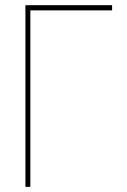

<svg xmlns="http://www.w3.org/2000/svg" viewBox="-20 -720 491 740"><path d="M97 0V-680H412V-700H78V0Z"/></svg>

Font: Advent Pro
Style: Thin
Weight: 100
Designer: Andreas Kalpakidis
Foundry: Andreas Kalpakidis
Version: Version 2.002 2007